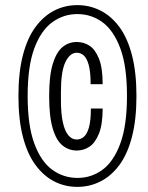

<svg xmlns="http://www.w3.org/2000/svg" viewBox="-20 -718 577 750"><path d="M282 12Q234 12 192.5 -9Q151 -30 119 -73Q87 -116 69.5 -183.5Q52 -251 52 -343Q52 -435 69.5 -502.5Q87 -570 119 -613Q151 -656 192.5 -677Q234 -698 282 -698Q330 -698 372 -677Q414 -656 446 -613Q478 -570 495.5 -502.5Q513 -435 513 -343Q513 -251 495.5 -183.5Q478 -116 446 -73Q414 -30 372 -9Q330 12 282 12ZM280 -130Q249 -130 224.5 -149.5Q200 -169 186 -216Q172 -263 172 -342Q172 -422 186 -468Q200 -514 224 -534Q248 -554 280 -554Q307 -554 329.5 -539.5Q352 -525 366.5 -489Q381 -453 381 -389H334Q334 -438 326.5 -464.5Q319 -491 307 -501.5Q295 -512 280 -512Q253 -512 235.5 -475.5Q218 -439 218 -359V-326Q218 -275 225.5 -240.5Q233 -206 247 -189.5Q261 -173 280 -173Q295 -173 307.5 -183.5Q320 -194 327.5 -220.5Q335 -247 335 -294H381Q381 -232 366.5 -196Q352 -160 329.5 -145Q307 -130 280 -130ZM283 -23Q337 -23 380.5 -55Q424 -87 450 -157.5Q476 -228 476 -343Q476 -459 450 -529Q424 -599 380.5 -631Q337 -663 282 -663Q228 -663 184 -631Q140 -599 114 -529Q88 -459 88 -343Q88 -228 114 -157.5Q140 -87 184 -55Q228 -23 283 -23Z"/></svg>

Font: Archivo ExtraCondensed ExtraLight
Style: Italic
Weight: 250
Width: 2
Italic angle: -10°
Designer: Hector Gatti
Foundry: Omnibus-Type
Version: Version 2.001